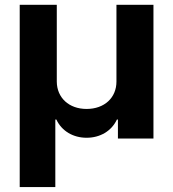

<svg xmlns="http://www.w3.org/2000/svg" viewBox="-20 -565 707 783"><path d="M60.4 197.8H205.6V-77.4H209.9C231.9 -30.2 278.8 -3.2 333.1 -3.2C387.8 -3.2 434.7 -30.2 456.7 -77.4H460.9V0H605.8V-545.5H454.9V-232.2C454.9 -166.5 405.9 -120.7 333.1 -120.7C261 -120.7 212 -166.5 211.6 -232.2V-545.5H60.4Z"/></svg>

Font: TID UI
Style: Bold
Weight: 700
Designer: The TID Project Authors
Foundry: Bakken & Bæck
Version: Version 1.001;hotconv 1.0.109;makeotfexe 2.5.65596